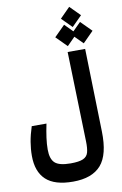

<svg xmlns="http://www.w3.org/2000/svg" viewBox="-121 -1059 827 1304"><g transform="rotate(-10 293.0 -407.0)"><path d="M273.9 180.2Q147.5 180.2 87.6 124.3Q27.8 68.4 27.8 -40.5Q27.8 -88.4 35.9 -136.2Q43.9 -184.1 62 -239.7H163.6Q152.8 -188.5 147 -145.3Q141.1 -102.1 141.1 -64.5Q141.1 1 170.9 28.1Q200.7 55.2 278.8 55.2Q337.4 55.2 365.2 42.7Q393.1 30.3 400.9 2Q408.7 -26.4 407.2 -73.7L389.6 -693.4H510.3L524.9 -122.1Q529.3 39.1 467.3 109.6Q405.3 180.2 273.9 180.2ZM507.8 -732.4 452.6 -787.6 397.9 -732.4 324.2 -806.2 397.9 -879.9 452.6 -824.7 507.8 -879.9 581.1 -806.2ZM453.1 -854.5 383.8 -923.8 453.1 -993.7 522.5 -923.8Z"/></g></svg>

Font: Cascadia Code SemiBold
Style: Regular
Weight: 600
Monospace: yes
Designer: Aaron Bell
Foundry: Saja Typeworks
Version: Version 2404.023; ttfautohint (v1.8.4)